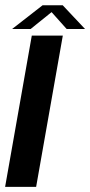

<svg xmlns="http://www.w3.org/2000/svg" viewBox="-23 -732 353 752"><path d="M-3 0H118.5L223 -592.5H101.5ZM24.5 -618.5H97L179 -684.5L238 -618.5H310L222.5 -711.5H144Z"/></svg>

Font: Anybody UltraCondensed Thin Medium
Style: Italic
Weight: 500
Italic angle: -10°
Version: Version 1.111